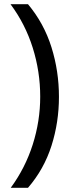

<svg xmlns="http://www.w3.org/2000/svg" viewBox="-20 -734 340 912"><path d="M260 -274Q260 -153 224.5 -41.5Q189 70 113 158H31Q100 64 135.5 -47.5Q171 -159 171 -275Q171 -394 135.5 -507Q100 -620 30 -714H113Q189 -623 224.5 -509.5Q260 -396 260 -274Z"/></svg>

Font: Noto Sans Tifinagh APT
Style: Regular
Weight: 400
Designer: JamraPatel
Foundry: JamraPatel LLC
Version: Version 2.006; ttfautohint (v1.8.4.7-5d5b)